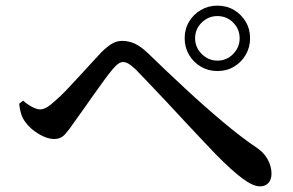

<svg xmlns="http://www.w3.org/2000/svg" viewBox="-20 -718 1040 681"><path d="M751 -466Q719 -466 692.5 -481.5Q666 -497 650.5 -523.5Q635 -550 635 -582Q635 -615 650.5 -641Q666 -667 692.5 -682.5Q719 -698 751 -698Q784 -698 810 -682.5Q836 -667 851.5 -641Q867 -615 867 -582Q867 -550 851.5 -523.5Q836 -497 810 -481.5Q784 -466 751 -466ZM902 -57Q877 -57 838.5 -86Q800 -115 745 -171Q727 -190 698.5 -220Q670 -250 637 -285.5Q604 -321 571 -356.5Q538 -392 509 -422Q480 -452 461 -472Q446 -486 436 -492Q426 -498 416 -498Q409 -498 400.5 -492.5Q392 -487 380 -473Q368 -459 350 -434.5Q332 -410 312 -381.5Q292 -353 273.5 -327Q255 -301 242 -283Q226 -259 211 -242Q196 -225 172 -225Q147 -225 117 -243Q87 -261 70 -285Q60 -298 55 -314Q50 -330 48 -350L62 -361Q78 -347 94.5 -338.5Q111 -330 122 -330Q133 -330 145.5 -337Q158 -344 174 -359Q193 -375 216 -399Q239 -423 263 -449.5Q287 -476 308 -498.5Q329 -521 340 -533Q358 -551 375.5 -562Q393 -573 413 -573Q436 -573 457.5 -563.5Q479 -554 504 -530Q570 -466 638.5 -402.5Q707 -339 772 -284.5Q837 -230 892 -193Q916 -177 929.5 -152.5Q943 -128 943 -102Q943 -81 932 -69Q921 -57 902 -57ZM751 -503Q784 -503 807 -526.5Q830 -550 830 -582Q830 -615 807 -638Q784 -661 751 -661Q719 -661 695.5 -638Q672 -615 672 -582Q672 -550 695.5 -526.5Q719 -503 751 -503Z"/></svg>

Font: Noto Serif TC SemiBold
Style: Regular
Weight: 600
Version: Version 2.002-H1;hotconv 1.1.0;makeotfexe 2.6.0